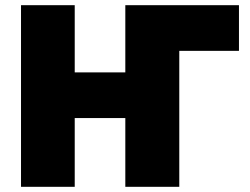

<svg xmlns="http://www.w3.org/2000/svg" viewBox="-20 -720 965 740"><path d="M61 0H268V-265H463V0H671V-524H901V-700H463V-441H268V-700H61Z"/></svg>

Font: Fixel Display Black
Style: Regular
Weight: 900
Designer: AlfaBravo + MacPaw
Foundry: Kyrylo Tkachov, Marchela Mozhyna, Serhii Makarenko, Maria Weinstein, Zakhar Kryvoshyya
Version: Version 1.211